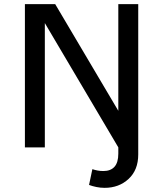

<svg xmlns="http://www.w3.org/2000/svg" viewBox="-20 -710 786 925"><path d="M100 0V-690H246L572 -139L550 -133V-690H646V34Q646 109 599.5 152Q553 195 484 195Q464 195 444.5 191Q425 187 409 181L425 105Q437 109 450 111.5Q463 114 478 114Q513 114 531.5 93.5Q550 73 550 30V0L174 -636L196 -642V0Z"/></svg>

Font: Radio Canada
Style: Regular
Weight: 400
Designer: Charles Daoud, Etienne Aubert Bonn, Alexandre Saumier Demers, Jacques Le Bailly
Foundry: Radio-Canada
Version: Version 2.104;gftools[0.9.28.dev5+ged2979d]